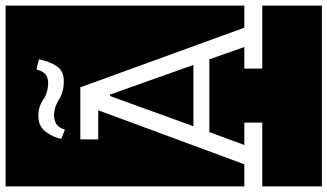

<svg xmlns="http://www.w3.org/2000/svg" viewBox="-274 -695 1170 686"><g transform="rotate(-90 311.0 -352.0)"><path d="M-12 -917H634V-64H555L342 -650H156V-586H260L67 -64H-12ZM442 -798 406 -807Q398 -779 385 -772Q372 -765 359 -765Q323 -765 298 -782.5Q273 -800 240 -800Q202 -800 182 -772Q162 -744 158 -718L191 -705Q198 -729 212.5 -736.5Q227 -744 241 -744Q270 -744 298 -726.5Q326 -709 364 -709Q400 -709 417 -733.5Q434 -758 442 -798ZM316 -544 422 -246H203L311 -544ZM634 213H-12V0H216V-64H136L182 -189H442L486 -64H409V0H634Z"/></g></svg>

Font: Zilla Slab Highlight Regular
Style: Regular
Weight: 400
Designer: Typotheque Type Foundry
Foundry: Typotheque type foundry
Version: Version 1.1; 2017; ttfautohint (v1.6)